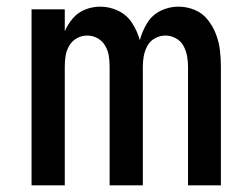

<svg xmlns="http://www.w3.org/2000/svg" viewBox="-20 -558 760 578"><path d="M75 0H175V-358Q175 -374 177.5 -390Q180 -406 188.5 -420.5Q197 -435 211.5 -443Q226 -451 242 -451Q259 -451 273.5 -443Q288 -435 296.5 -420.5Q305 -406 307.5 -390Q310 -374 310 -358V0H410V-358Q410 -374 413 -390Q416 -406 424 -420.5Q432 -435 447 -443Q462 -451 478 -451Q494 -451 509 -443Q524 -435 532 -420.5Q540 -406 543 -390Q546 -374 546 -358V0H645V-358Q645 -383 642 -407.5Q639 -432 630 -455.5Q621 -479 605 -499Q589 -519 565.5 -528.5Q542 -538 517 -538Q489 -538 463.5 -525.5Q438 -513 423 -488.5Q408 -464 401 -437Q393 -465 377.5 -489Q362 -513 336 -525.5Q310 -538 282 -538Q259 -538 237 -529.5Q215 -521 199.5 -503Q184 -485 175 -464V-530H75Z"/></svg>

Font: Iosevka Sparkle Medium
Style: Regular
Weight: 500
Designer: Belleve Invis
Foundry: Belleve Invis
Version: Version 4.5.0; ttfautohint (v1.8.3)